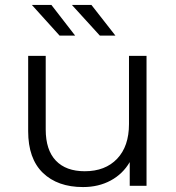

<svg xmlns="http://www.w3.org/2000/svg" viewBox="-20 -752 713 777"><path d="M573 -526V0H505V-96Q477 -48 428 -21.5Q379 5 316 5Q213 5 153.5 -52.5Q94 -110 94 -221V-526H165V-228Q165 -145 206 -102Q247 -59 323 -59Q406 -59 454 -109.5Q502 -160 502 -250V-526ZM109 -732H188L284 -608H221ZM271 -732H350L447 -608H384Z"/></svg>

Font: Montserrat-Regular
Style: Regular
Weight: 400
Version: Version 7.200